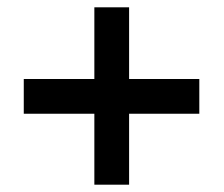

<svg xmlns="http://www.w3.org/2000/svg" viewBox="-20 -616 612 525"><path d="M333 -400H525V-305H333V-111H238V-305H45V-400H238V-596H333Z"/></svg>

Font: Noto Sans Lisu SemiBold
Style: Regular
Weight: 600
Designer: Monotype Design Team. David Williams.
Foundry: Monotype Imaging Inc.
Version: Version 2.102; ttfautohint (v1.8.4.7-5d5b)